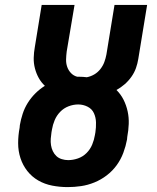

<svg xmlns="http://www.w3.org/2000/svg" viewBox="-20 -755 640 783"><path d="M256 8Q224 8 193 2Q162 -4 136 -19Q110 -34 91.5 -57.5Q73 -81 63.5 -110Q54 -139 54 -171Q54 -203 60 -234L61 -245Q65 -268 72.5 -291Q80 -314 93 -335Q106 -356 124 -374Q142 -392 163 -405Q148 -419 138 -437Q128 -455 122.5 -476Q117 -497 117.5 -519Q118 -541 122 -563L150 -735H284L252 -545Q250 -529 249.5 -513Q249 -497 254 -482.5Q259 -468 269.5 -457Q280 -446 295 -442Q297 -442 299.5 -442Q302 -442 304 -442Q311 -442 318.5 -441.5Q326 -441 334 -440Q350 -443 364.5 -451.5Q379 -460 389.5 -473.5Q400 -487 405.5 -502Q411 -517 414 -533L447 -735H580L544 -515Q541 -496 534.5 -477.5Q528 -459 516 -442Q504 -425 488.5 -411.5Q473 -398 455 -388Q473 -370 484 -348Q495 -326 500.5 -301Q506 -276 505 -249.5Q504 -223 499 -197L498 -186Q493 -159 483 -132Q473 -105 456 -81.5Q439 -58 415.5 -40Q392 -22 365 -11Q338 0 310.5 4Q283 8 256 8ZM258 -102Q278 -102 298 -109Q318 -116 333 -131Q348 -146 356 -165.5Q364 -185 367 -204L369 -215Q372 -235 371.5 -255.5Q371 -276 363 -293.5Q355 -311 337 -320Q319 -329 299 -329Q279 -329 259.5 -321.5Q240 -314 225.5 -299Q211 -284 203 -265Q195 -246 192 -227L190 -216Q188 -203 187 -189.5Q186 -176 188 -163Q190 -150 195.5 -138.5Q201 -127 210 -118.5Q219 -110 232 -106Q245 -102 258 -102Z"/></svg>

Font: Iosevka Curly Slab XBdExObl
Style: Regular
Weight: 800
Width: 7
Italic angle: -9°
Monospace: yes
Designer: Belleve Invis
Foundry: Belleve Invis
Version: Version 11.1.0; ttfautohint (v1.8.3)